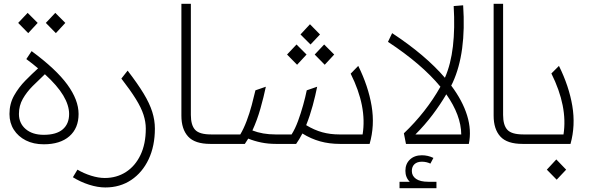

<svg xmlns="http://www.w3.org/2000/svg" viewBox="-20 -760 3119 1014"><path d="M211 2Q157 2 116.5 -18.5Q76 -39 53 -75Q30 -111 30 -158Q30 -212 54.5 -255.5Q79 -299 114 -334.5Q149 -370 181 -399Q153 -423 119 -448L147 -490Q276 -395 335.5 -313.5Q395 -232 395 -158Q395 -83 346.5 -40.5Q298 2 211 2ZM80 -158Q80 -109 115.5 -78.5Q151 -48 211 -48Q278 -48 311.5 -77Q345 -106 345 -158Q345 -204 314 -256Q283 -308 217 -368Q184 -337 152.5 -305.5Q121 -274 100.5 -238Q80 -202 80 -158ZM129 -585 76 -639 126 -692 179 -639ZM275 -585 222 -639 272 -692 325 -639Z M536 230Q496 230 450.5 215.5Q405 201 365 176L389 136Q423 156 461.5 168Q500 180 533 180Q596 180 645 148.5Q694 117 722 58.5Q750 0 750 -81Q750 -116 738 -153.5Q726 -191 697.5 -237Q669 -283 621 -345L654 -387Q707 -318 738.5 -266Q770 -214 784 -169.5Q798 -125 798 -81Q798 11 765 81Q732 151 673 190.5Q614 230 536 230Z M1091 0Q1009 0 973.5 -39Q938 -78 938 -149V-740H988V-153Q988 -99 1010.5 -74.5Q1033 -50 1095 -50H1114V0Z M1114 -50H1249Q1267 -80 1282.5 -121Q1298 -162 1309.5 -205Q1321 -248 1329 -283L1384 -302Q1373 -249 1355.5 -187Q1338 -125 1313 -71Q1367 -50 1434 -50H1520Q1539 -80 1554 -121Q1569 -162 1581 -205Q1593 -248 1600 -283L1655 -302Q1646 -256 1631.5 -202.5Q1617 -149 1597 -99Q1640 -73 1682 -61.5Q1724 -50 1772 -50H1895Q1919 -197 1832 -371L1872 -412Q1925 -305 1942.5 -201Q1960 -97 1932 0H1775Q1719 0 1670.5 -13.5Q1622 -27 1577 -55Q1561 -24 1544 0H1437Q1396 0 1359.5 -7.5Q1323 -15 1291 -28Q1282 -13 1273 0H1114Q1084 0 1084 -25Q1084 -50 1114 -50ZM1620 -525 1567 -578 1617 -632 1670 -578ZM1549 -418 1496 -472 1546 -525 1599 -472ZM1695 -418 1642 -472 1692 -525 1745 -472Z M2113 -56Q2171 -111 2220 -173.5Q2269 -236 2306 -302Q2207 -422 2029 -539L2051 -585Q2226 -470 2330 -349V-350Q2361 -421 2372 -515.5Q2383 -610 2376 -728L2426 -732Q2443 -481 2371 -324Q2367 -316 2363 -308Q2423 -228 2447 -150Q2471 -72 2456 0H2124ZM2174 -50H2416Q2415 -151 2337 -262Q2306 -209 2265 -154.5Q2224 -100 2174 -50ZM2090 234V200H2144Q2121 177 2121 142Q2121 105 2145 82.5Q2169 60 2208 60Q2240 60 2269 74L2253 104Q2232 94 2208 94Q2183 94 2169 107Q2155 120 2155 143Q2155 169 2177 184.5Q2199 200 2242 200H2285V234Z M2740 0Q2658 0 2622.5 -39Q2587 -78 2587 -149V-740H2637V-153Q2637 -99 2659.5 -74.5Q2682 -50 2744 -50H2763V0Z M2763 -50H2956Q2979 -197 2892 -372L2932 -412Q2985 -305 3002.5 -201Q3020 -97 2993 0H2763Q2733 0 2733 -25Q2733 -50 2763 -50ZM2920 189 2868 136 2918 82 2970 136Z"/></svg>

Font: Readex Pro ExtraLight
Style: Regular
Weight: 200
Designer: Bonnie Shaver-Troup, Thomas Jockin
Foundry: Lexend
Version: Version 1.203; ttfautohint (v1.8.3)